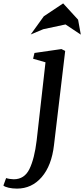

<svg xmlns="http://www.w3.org/2000/svg" viewBox="-130 -856 496 1131"><path d="M-30 255Q-56 255 -78.5 250Q-101 245 -110 237L-94 193Q-85 196 -72 198Q-59 200 -49 200Q14 200 43.5 139.5Q73 79 86 -29L138 -489L65 -510L73 -544L232 -567L254 -556L188 -1Q174 120 115.5 187.5Q57 255 -30 255ZM242 -836 330 -740 346 -652 256 -712 125 -684 51 -653 128 -760Z"/></svg>

Font: Koeln Type Serif
Style: Italic
Weight: 400
Italic angle: -8°
Designer: Eben Sorkin
Foundry: Eben Sorkin
Version: Version 2.002